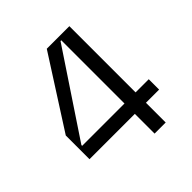

<svg xmlns="http://www.w3.org/2000/svg" viewBox="-191 -876 1025 1025"><g transform="rotate(-45 321.0 -363.5)"><path d="M400.6 0V-149.1H58.2V-328.1L313.9 -727.3H484.4V-227.3H583.8V-149.1H484.4V0ZM81 -227.3H400.6V-704.5H394.9L81 -233Z"/></g></svg>

Font: Riot Sans
Style: Regular
Weight: 400
Designer: Rasmus Andersson
Foundry: rsms
Version: Version 3.005